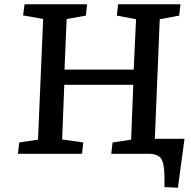

<svg xmlns="http://www.w3.org/2000/svg" viewBox="-20 -720 895 899"><path d="M64 0 70 -53 158 -66 182 -631 88 -648 95 -700H388L382 -647L292 -631L282 -394H606L617 -630L527 -647L533 -700H825L819 -647L728 -630L705 -70H844L813 159L750 156V103Q749 43 733.5 21.5Q718 0 674 0H501L507 -53L594 -66L604 -323H281L271 -67L370 -53L364 0Z"/></svg>

Font: Literata 7pt Medium
Style: Italic
Weight: 500
Italic angle: -2°
Designer: Latin by Veronika Burian and Jose Scaglione. Greek by Irene Vlachou. Cyrillic by Vera Evstafieva
Foundry: TypeTogether
Version: Version 3.002